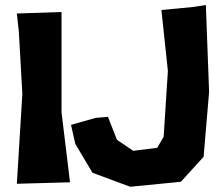

<svg xmlns="http://www.w3.org/2000/svg" viewBox="-20 -711 858 751"><path d="M611.3 -671.9 636.7 -433.6 620.1 -175.8 594.7 -132.8 501 -121.1 437.5 -164.1 402.3 -253.9 354.5 -250 257.8 -222.7 274.4 -148.4 341.8 -35.2 489.3 19.5 687.5 0 776.4 -97.7 797.9 -351.6 785.2 -691.4 734.4 -683.6ZM45.9 -658.2 53.7 -586.9 67.4 -343.8 45.9 7.8 253.9 2 220.7 -271.5V-664.1Z"/></svg>

Font: MaokenAssortedSans-TC
Style: Regular
Weight: 500
Version: Version 0.83